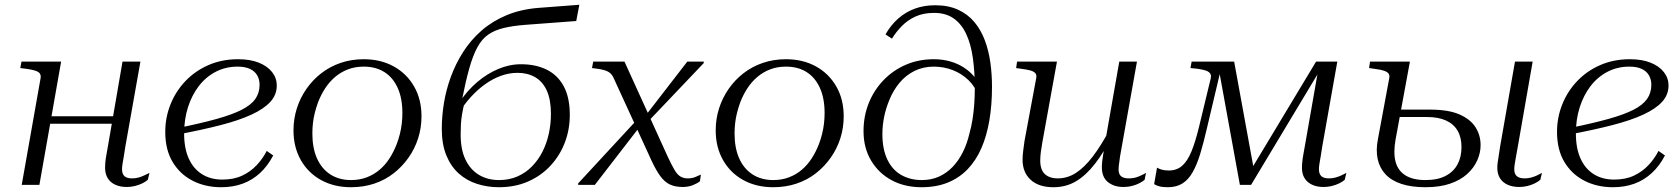

<svg xmlns="http://www.w3.org/2000/svg" viewBox="-20 -774 7033 804"><path d="M155 -256H483L488 -287H161ZM71 0H145L236 -516H70L65 -489L89 -486Q112 -483 126.5 -478.5Q141 -474 146.5 -466.5Q152 -459 150 -447ZM491 -65Q491 -74 493 -87.5Q495 -101 498.5 -119.5Q502 -138 505 -161L568 -516H493L432 -162Q428 -139 425 -122.5Q422 -106 421 -93.5Q420 -81 420 -71Q420 -46 431 -28Q442 -10 462.5 -0.5Q483 9 511 9Q528 9 544.5 5Q561 1 575.5 -6Q590 -13 599 -21L606 -50Q597 -46 585 -40Q573 -34 560 -30.5Q547 -27 533 -27Q511 -27 501 -36.5Q491 -46 491 -65Z M906 10Q840 10 787 -17Q734 -44 703 -95.5Q672 -147 672 -222Q672 -282 694 -337Q716 -392 756.5 -434.5Q797 -477 853 -501.5Q909 -526 977 -526Q1028 -526 1064 -511.5Q1100 -497 1119.5 -472Q1139 -447 1139 -416Q1139 -377 1112 -347.5Q1085 -318 1033 -294Q981 -270 903.5 -250Q826 -230 725 -211L730 -239Q823 -258 887.5 -276Q952 -294 991.5 -314Q1031 -334 1049 -359.5Q1067 -385 1067 -419Q1067 -441 1057 -458.5Q1047 -476 1026.5 -485.5Q1006 -495 975 -495Q925 -495 883.5 -473.5Q842 -452 812.5 -413.5Q783 -375 767 -324.5Q751 -274 751 -215Q751 -153 770.5 -110Q790 -67 826 -44.5Q862 -22 911 -22Q959 -22 994 -38.5Q1029 -55 1054.5 -82Q1080 -109 1097 -142L1124 -123Q1101 -79 1069 -49.5Q1037 -20 996.5 -5Q956 10 906 10Z M1641 -170Q1649 -191 1654.5 -213Q1660 -235 1662.5 -257Q1665 -279 1665 -301Q1665 -362 1645.5 -405.5Q1626 -449 1590 -472Q1554 -495 1503 -495Q1467 -495 1437 -483.5Q1407 -472 1383 -451.5Q1359 -431 1341.5 -404Q1324 -377 1312 -346Q1304 -324 1298.5 -302.5Q1293 -281 1290.5 -259Q1288 -237 1288 -215Q1288 -154 1307.5 -110.5Q1327 -67 1363.5 -43.5Q1400 -20 1450 -20Q1486 -20 1516 -31.5Q1546 -43 1570 -63.5Q1594 -84 1611.5 -111.5Q1629 -139 1641 -170ZM1209 -228Q1209 -276 1223 -320Q1237 -364 1263 -401.5Q1289 -439 1325 -467Q1361 -495 1406 -510.5Q1451 -526 1503 -526Q1574 -526 1628.5 -496Q1683 -466 1714 -412Q1745 -358 1745 -287Q1745 -239 1731 -195Q1717 -151 1690.5 -113.5Q1664 -76 1628 -48Q1592 -20 1547 -5Q1502 10 1450 10Q1379 10 1324.5 -20Q1270 -50 1239.5 -104Q1209 -158 1209 -228Z M2147 -469Q2112 -469 2077.5 -456.5Q2043 -444 2011 -421Q1979 -398 1950.5 -366.5Q1922 -335 1900 -298L1907 -350Q1938 -396 1978.5 -430.5Q2019 -465 2066 -485Q2113 -505 2162 -505Q2223 -505 2269 -482.5Q2315 -460 2340.5 -413Q2366 -366 2366 -293Q2366 -231 2345 -176.5Q2324 -122 2285 -80Q2246 -38 2191.5 -14Q2137 10 2069 10Q2021 10 1977.5 -4Q1934 -18 1901 -47.5Q1868 -77 1849 -123.5Q1830 -170 1830 -234Q1830 -287 1839 -342.5Q1848 -398 1868 -452.5Q1888 -507 1919.5 -556.5Q1951 -606 1996 -645.5Q2041 -685 2100.5 -710Q2160 -735 2235 -741L2406 -754L2393 -686L2180 -670Q2128 -666 2090 -657Q2052 -648 2025 -629.5Q1998 -611 1979 -576Q1960 -541 1944.5 -485.5Q1929 -430 1913 -348H1926Q1919 -320 1915 -296.5Q1911 -273 1910 -252Q1909 -231 1909 -211Q1909 -147 1929.5 -105Q1950 -63 1986 -41.5Q2022 -20 2070 -20Q2112 -20 2146.5 -35Q2181 -50 2207.5 -77Q2234 -104 2251.5 -138.5Q2269 -173 2278 -213.5Q2287 -254 2287 -297Q2287 -357 2269.5 -395Q2252 -433 2220.5 -451Q2189 -469 2147 -469Z M2693 -264 2681 -287 2858 -516H2927V-510ZM2401 0V-6L2646 -271L2661 -246L2471 0ZM2839 9Q2807 9 2785 -1.5Q2763 -12 2745 -36.5Q2727 -61 2708 -102L2552 -442Q2546 -457 2537.5 -465.5Q2529 -474 2514.5 -479Q2500 -484 2475 -487L2459 -489L2464 -516H2595L2777 -116Q2793 -82 2804.5 -62.5Q2816 -43 2829 -35Q2842 -27 2860 -27Q2877 -27 2891 -32.5Q2905 -38 2915 -43L2911 -15Q2900 -6 2881 1.5Q2862 9 2839 9Z M3409 -170Q3417 -191 3422.5 -213Q3428 -235 3430.5 -257Q3433 -279 3433 -301Q3433 -362 3413.5 -405.5Q3394 -449 3358 -472Q3322 -495 3271 -495Q3235 -495 3205 -483.5Q3175 -472 3151 -451.5Q3127 -431 3109.5 -404Q3092 -377 3080 -346Q3072 -324 3066.5 -302.5Q3061 -281 3058.5 -259Q3056 -237 3056 -215Q3056 -154 3075.5 -110.5Q3095 -67 3131.5 -43.5Q3168 -20 3218 -20Q3254 -20 3284 -31.5Q3314 -43 3338 -63.5Q3362 -84 3379.5 -111.5Q3397 -139 3409 -170ZM2977 -228Q2977 -276 2991 -320Q3005 -364 3031 -401.5Q3057 -439 3093 -467Q3129 -495 3174 -510.5Q3219 -526 3271 -526Q3342 -526 3396.5 -496Q3451 -466 3482 -412Q3513 -358 3513 -287Q3513 -239 3499 -195Q3485 -151 3458.5 -113.5Q3432 -76 3396 -48Q3360 -20 3315 -5Q3270 10 3218 10Q3147 10 3092.5 -20Q3038 -50 3007.5 -104Q2977 -158 2977 -228Z M3891 -720Q3847 -720 3814 -705Q3781 -690 3756.5 -665Q3732 -640 3715 -612L3688 -630Q3711 -670 3742 -697Q3773 -724 3811.5 -738Q3850 -752 3896 -752Q3951 -752 3991.5 -733.5Q4032 -715 4059.5 -682.5Q4087 -650 4103.5 -606.5Q4120 -563 4127 -513Q4134 -463 4134 -411Q4134 -335 4123 -270Q4112 -205 4089.5 -153.5Q4067 -102 4032 -65.5Q3997 -29 3949 -9.5Q3901 10 3839 10Q3768 10 3713.5 -19.5Q3659 -49 3627.5 -102Q3596 -155 3596 -225Q3596 -288 3618 -342.5Q3640 -397 3680 -438.5Q3720 -480 3773.5 -503Q3827 -526 3890 -526Q3927 -526 3958.5 -517Q3990 -508 4015 -492Q4040 -476 4058 -455Q4076 -434 4085 -411L4079 -370Q4064 -411 4035.5 -438.5Q4007 -466 3969.5 -480.5Q3932 -495 3890 -495Q3846 -495 3809.5 -477Q3773 -459 3746.5 -427Q3720 -395 3704 -355Q3697 -338 3691.5 -320.5Q3686 -303 3682.5 -285.5Q3679 -268 3677 -250Q3675 -232 3675 -213Q3675 -149 3696 -105.5Q3717 -62 3754.5 -41Q3792 -20 3840 -20Q3880 -20 3912 -34.5Q3944 -49 3969 -75Q3994 -101 4012 -137Q4030 -173 4040 -217Q4047 -241 4052 -271.5Q4057 -302 4059.5 -335.5Q4062 -369 4062 -404Q4062 -472 4054 -530Q4046 -588 4026.5 -630.5Q4007 -673 3974 -696.5Q3941 -720 3891 -720Z M4345 -179Q4341 -157 4338.5 -137.5Q4336 -118 4336 -101Q4336 -78 4343.5 -61.5Q4351 -45 4368 -36Q4385 -27 4409 -27Q4450 -27 4485.5 -50Q4521 -73 4555.5 -118Q4590 -163 4626 -230L4640 -208Q4603 -137 4565.5 -88.5Q4528 -40 4486 -15Q4444 10 4391 10Q4330 10 4296 -21Q4262 -52 4262 -105Q4262 -122 4264.5 -141.5Q4267 -161 4270 -183L4319 -446Q4322 -460 4315.5 -467.5Q4309 -475 4294.5 -479Q4280 -483 4256 -486L4235 -489L4239 -516H4406ZM4670 -118Q4669 -108 4667.5 -98.5Q4666 -89 4665 -80.5Q4664 -72 4664 -65Q4664 -45 4674.5 -36Q4685 -27 4707 -27Q4730 -27 4749.5 -35.5Q4769 -44 4779 -50L4773 -21Q4765 -14 4751.5 -7Q4738 0 4721 4.5Q4704 9 4684 9Q4645 9 4619.5 -11.5Q4594 -32 4594 -74Q4594 -85 4595.5 -98.5Q4597 -112 4599.5 -127Q4602 -142 4605 -156V-163L4667 -516H4741Z M5148 -516H5078L5172 0H5219L5529 -516H5491L5210 -49L5233 -51ZM5001 -243Q4986 -181 4969.5 -140.5Q4953 -100 4930.5 -80Q4908 -60 4874 -60Q4856 -60 4843.5 -64Q4831 -68 4825 -72L4813 -3Q4820 2 4834 6Q4848 10 4870 10Q4906 10 4931 -5.5Q4956 -21 4974 -52.5Q4992 -84 5006 -130Q5020 -176 5034 -237L5100 -516H4970L4965 -489L4995 -486Q5015 -483 5028 -479Q5041 -475 5047 -467Q5053 -459 5050 -446ZM5503 -65Q5503 -74 5505 -87.5Q5507 -101 5510.5 -119.5Q5514 -138 5517 -161L5580 -516H5506L5444 -162Q5441 -145 5438.5 -131.5Q5436 -118 5434.5 -107Q5433 -96 5432.5 -87.5Q5432 -79 5432 -71Q5432 -33 5456.5 -12Q5481 9 5523 9Q5540 9 5556.5 5Q5573 1 5587.5 -6Q5602 -13 5611 -21L5618 -50Q5609 -45 5597 -39.5Q5585 -34 5572 -30.5Q5559 -27 5545 -27Q5523 -27 5513 -36.5Q5503 -46 5503 -65Z M6321 -65Q6321 -74 6323 -87.5Q6325 -101 6328.5 -119.5Q6332 -138 6336 -161L6398 -516H6324L6262 -162Q6259 -139 6256 -122.5Q6253 -106 6251.5 -93.5Q6250 -81 6250 -71Q6250 -46 6261 -28Q6272 -10 6293 -0.5Q6314 9 6342 9Q6359 9 6375.5 5Q6392 1 6406.5 -6Q6421 -13 6430 -21L6437 -50Q6428 -45 6416.5 -39.5Q6405 -34 6391.5 -30.5Q6378 -27 6365 -27Q6342 -27 6331.5 -36.5Q6321 -46 6321 -65ZM5949 10Q5890 10 5848 -4Q5806 -18 5781.5 -44.5Q5757 -71 5749 -108Q5741 -145 5750 -191L5797 -444Q5800 -457 5795.5 -464.5Q5791 -472 5778 -477Q5765 -482 5741 -485L5713 -489L5717 -516H5884L5824 -190Q5814 -134 5824 -96.5Q5834 -59 5865.5 -39.5Q5897 -20 5949 -20Q6000 -20 6033.5 -37.5Q6067 -55 6083.5 -86Q6100 -117 6100 -158Q6100 -199 6083.5 -227Q6067 -255 6035 -269.5Q6003 -284 5955 -284H5800L5807 -315H5969Q6045 -315 6091 -295Q6137 -275 6158.5 -241.5Q6180 -208 6180 -166Q6180 -134 6166 -102.5Q6152 -71 6124 -45.5Q6096 -20 6052.5 -5Q6009 10 5949 10Z M6734 10Q6668 10 6615 -17Q6562 -44 6531 -95.5Q6500 -147 6500 -222Q6500 -282 6522 -337Q6544 -392 6584.5 -434.5Q6625 -477 6681 -501.5Q6737 -526 6805 -526Q6856 -526 6892 -511.5Q6928 -497 6947.5 -472Q6967 -447 6967 -416Q6967 -377 6940 -347.5Q6913 -318 6861 -294Q6809 -270 6731.5 -250Q6654 -230 6553 -211L6558 -239Q6651 -258 6715.5 -276Q6780 -294 6819.5 -314Q6859 -334 6877 -359.5Q6895 -385 6895 -419Q6895 -441 6885 -458.5Q6875 -476 6854.5 -485.5Q6834 -495 6803 -495Q6753 -495 6711.5 -473.5Q6670 -452 6640.5 -413.5Q6611 -375 6595 -324.5Q6579 -274 6579 -215Q6579 -153 6598.5 -110Q6618 -67 6654 -44.5Q6690 -22 6739 -22Q6787 -22 6822 -38.5Q6857 -55 6882.5 -82Q6908 -109 6925 -142L6952 -123Q6929 -79 6897 -49.5Q6865 -20 6824.5 -5Q6784 10 6734 10Z"/></svg>

Font: Roboto Serif 120pt Expanded Light
Style: Italic
Weight: 300
Width: 7
Italic angle: -10°
Designer: Greg Gazdowicz
Foundry: Commercial Type
Version: Version 1.008